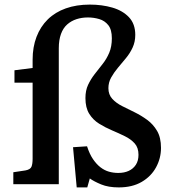

<svg xmlns="http://www.w3.org/2000/svg" viewBox="-20 -802 745 836"><path d="M314 14 298 -161 359 -165Q370 -131 385 -109Q400 -87 417.5 -73.5Q435 -60 454.5 -54.5Q474 -49 495 -49Q521 -49 540.5 -58Q560 -67 571.5 -84.5Q583 -102 583 -128Q583 -159 566.5 -177.5Q550 -196 523.5 -209Q497 -222 467.5 -234.5Q438 -247 411.5 -263.5Q385 -280 368.5 -306.5Q352 -333 352 -375Q352 -408 363.5 -432.5Q375 -457 392 -479Q409 -501 426.5 -523Q444 -545 455.5 -572Q467 -599 467 -635Q467 -673 451.5 -692.5Q436 -712 412 -719Q388 -726 363 -726Q336 -726 313 -718.5Q290 -711 272.5 -695.5Q255 -680 245.5 -654Q236 -628 236 -592V0H38V-52L91 -60Q112 -64 117 -76Q122 -88 122 -111V-442H43V-496L122 -506V-542Q122 -597 139 -641.5Q156 -686 188 -717.5Q220 -749 266.5 -765.5Q313 -782 371 -782Q424 -782 469 -769Q514 -756 541.5 -727Q569 -698 569 -650Q569 -620 557.5 -595Q546 -570 528.5 -549Q511 -528 493.5 -507Q476 -486 464 -464.5Q452 -443 452 -418Q452 -390 469 -371.5Q486 -353 512 -340Q538 -327 566.5 -313Q595 -299 621 -280Q647 -261 664 -232Q681 -203 681 -158Q681 -113 659.5 -73.5Q638 -34 597 -10Q556 14 497 14Q452 14 420.5 1Q389 -12 371 -25L360 14Z"/></svg>

Font: Literata 18pt Medium
Style: Regular
Weight: 500
Designer: Latin by Veronika Burian and Jose Scaglione. Greek by Irene Vlachou. Cyrillic by Vera Evstafieva.
Foundry: TypeTogether
Version: Version 3.103;gftools[0.9.29]